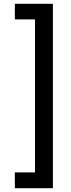

<svg xmlns="http://www.w3.org/2000/svg" viewBox="-20 -831 371 1009"><path d="M258 158H58V75H164V-729H58V-811H258Z"/></svg>

Font: DMSans_18ptMedium
Style: Regular
Weight: 500
Designer: Colophon Foundry, Jonny Pinhorn
Foundry: Colophon Foundry
Version: Version 4.004;gftools[0.9.30]